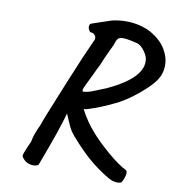

<svg xmlns="http://www.w3.org/2000/svg" viewBox="-84 -751 834 908"><g transform="rotate(10 333.0 -297.0)"><path d="M666 -503Q666 -477 657 -454Q641 -414 576 -359.5Q511 -305 455 -281Q400 -254 339 -235L323 -232Q351 -177 393 -130Q424 -94 478 -47.5Q532 -1 571 18Q575 22 575 30Q575 43 568 60Q561 77 557 79Q545 82 540 82Q515 82 489 65Q442 37 398 -0.5Q354 -38 302 -98Q285 -118 276 -136.5Q267 -155 249 -198Q226 -114 160 60Q159 65 151.5 68Q144 71 134 71Q110 71 93 57Q91 55 86 50Q81 45 79 41.5Q77 38 77 34Q77 25 93 -11L105 -38Q111 -74 134 -121Q141 -145 215 -325L233 -369L244 -395Q271 -463 317 -564Q321 -575 313.5 -585.5Q306 -596 290 -596Q279 -609 279 -621Q279 -633 289 -637L381 -668Q416 -676 449 -676Q516 -676 571 -647Q620 -618 643 -580Q666 -542 666 -503ZM572 -508Q572 -528 554.5 -552.5Q537 -577 518 -583Q470 -595 449 -595Q432 -595 424.5 -587.5Q417 -580 412 -561Q412 -559 400 -535Q374 -480 362 -449Q352 -431 340 -404Q324 -371 314 -350.5Q304 -330 302.5 -323.5Q301 -317 305 -313Q325 -314 346.5 -322Q368 -330 414 -349Q577 -425 572 -508Z"/></g></svg>

Font: Caveat
Style: Bold
Weight: 700
Designer: Pablo Impallari
Foundry: Pablo Impallari
Version: Version 1.500; ttfautohint (v1.6)